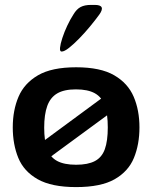

<svg xmlns="http://www.w3.org/2000/svg" viewBox="-20 -752 619 782"><path d="M290 10Q190 10 133.5 -22Q77 -54 54.5 -109Q32 -164 32 -233Q32 -303 55.5 -358Q79 -413 135 -445.5Q191 -478 290 -478Q389 -478 445 -445.5Q501 -413 524.5 -358Q548 -303 548 -233Q548 -164 525.5 -109Q503 -54 447 -22Q391 10 290 10ZM290 -81Q338 -81 366.5 -96Q395 -111 407 -144.5Q419 -178 419 -233Q419 -288 407 -322Q395 -356 366.5 -372Q338 -388 289 -388Q241 -388 213 -371.5Q185 -355 172.5 -320.5Q160 -286 160 -232Q160 -179 172 -145.5Q184 -112 212.5 -96.5Q241 -81 290 -81ZM105 -54V-139L477 -413V-327ZM231 -542Q223 -542 224.5 -557.5Q226 -573 234 -597.5Q242 -622 254 -647.5Q266 -673 279 -693Q292 -715 308.5 -723.5Q325 -732 350 -732H366Q413 -732 384 -692Q368 -670 346.5 -644Q325 -618 302.5 -595Q280 -572 261 -557Q242 -542 231 -542Z"/></svg>

Font: Red Rose SemiBold
Style: Regular
Weight: 600
Designer: Jaikishan Patel
Version: Version 2.000